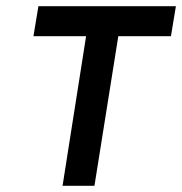

<svg xmlns="http://www.w3.org/2000/svg" viewBox="-20 -600 588 620"><path d="M258 -483 182 0H285L362 -483H532L548 -580H104L88 -483Z"/></svg>

Font: Charger Pro
Style: BlkObl
Weight: 900
Designer: Jasper
Foundry: Cannot Into Space Fonts
Version: Version 1.09